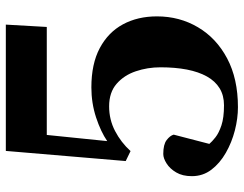

<svg xmlns="http://www.w3.org/2000/svg" viewBox="-106 -514 812 639"><g transform="rotate(-90 299.5 -195.0)"><path d="M261.7 191.4Q224.6 191.4 184.6 181.2Q144.5 170.9 109.9 151.1Q75.2 131.3 53.7 103Q32.2 74.7 32.2 38.1Q32.2 6.8 44.7 -14.2Q57.1 -35.2 74.5 -46.1Q91.8 -57.1 106 -57.1Q137.7 -57.1 152.3 -45.9Q167 -34.7 170.4 -22.5L139.6 96.2Q147 105 161.4 116.5Q175.8 127.9 201.4 136.5Q227.1 145 268.1 145Q300.8 145 324.7 130.4Q348.6 115.7 364 88.1Q379.4 60.5 387 21.5Q394.5 -17.6 394.5 -66.4Q394.5 -109.4 381.3 -148.4Q368.2 -187.5 339.6 -212.4Q311 -237.3 264.6 -237.3Q220.2 -237.3 182.4 -217.5Q144.5 -197.8 115.7 -166L82.5 -182.1L116.2 -581.1H536.6L528.8 -444.8H169.4L148.9 -243.7Q180.2 -265.1 227.8 -280.8Q275.4 -296.4 327.6 -296.4Q406.2 -296.4 458.7 -268.3Q511.2 -240.2 537.6 -191.2Q564 -142.1 564 -78.1Q564 -2.9 527.8 58.3Q491.7 119.6 424.1 155.5Q356.4 191.4 261.7 191.4Z"/></g></svg>

Font: Gelasio
Style: Regular
Weight: 400
Designer: Eben Sorkin
Foundry: Eben Sorkin
Version: Version 1.008